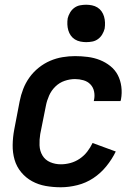

<svg xmlns="http://www.w3.org/2000/svg" viewBox="-20 -779 590 811"><path d="M237 12Q204 12 173 6.5Q142 1 115.5 -13.5Q89 -28 69.5 -51.5Q50 -75 41.5 -104.5Q33 -134 33.5 -166.5Q34 -199 40 -231L63 -351Q68 -377 78 -403Q88 -429 104.5 -452Q121 -475 143.5 -493Q166 -511 191.5 -522Q217 -533 244 -537.5Q271 -542 297 -542Q324 -542 351 -538.5Q378 -535 402 -525.5Q426 -516 446 -500Q466 -484 477.5 -462Q489 -440 492.5 -413Q496 -386 491 -359L489 -352H376L377 -356Q381 -374 377.5 -392Q374 -410 362 -422.5Q350 -435 332.5 -440Q315 -445 297 -445Q275 -445 253 -437.5Q231 -430 214 -413.5Q197 -397 187.5 -375.5Q178 -354 174 -333L150 -213Q146 -189 147 -165Q148 -141 159.5 -122Q171 -103 192 -94Q213 -85 237 -85Q257 -85 277.5 -90.5Q298 -96 316.5 -108.5Q335 -121 348.5 -138.5Q362 -156 371 -175L469 -139Q453 -106 429 -76.5Q405 -47 374 -26.5Q343 -6 307 3Q271 12 237 12ZM344 -601Q332 -601 319.5 -603.5Q307 -606 296.5 -612.5Q286 -619 279 -629Q272 -639 268.5 -651Q265 -663 264.5 -676Q264 -689 266 -702Q269 -714 276 -726Q283 -738 294 -746Q305 -754 318 -756.5Q331 -759 344 -759Q356 -759 368.5 -756.5Q381 -754 391.5 -747.5Q402 -741 409 -731Q416 -721 419.5 -709Q423 -697 423.5 -684Q424 -671 422 -658Q419 -646 412 -634Q405 -622 394 -614Q383 -606 370 -603.5Q357 -601 344 -601Z"/></svg>

Font: Lode
Style: Bold Italic
Weight: 700
Italic angle: -11°
Monospace: yes
Designer: Belleve Invis
Foundry: Belleve Invis
Version: Version 29.2.0; ttfautohint (v1.8.3)